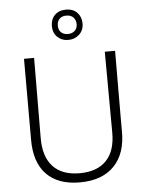

<svg xmlns="http://www.w3.org/2000/svg" viewBox="-58 -914 736 966"><g transform="rotate(-5 309.5 -431.0)"><path d="M389 -791Q389 -756 366 -735Q343 -714 310 -714Q278 -714 256 -735Q234 -756 234 -791Q234 -825 255 -846Q276 -867 312 -867Q348 -867 368.5 -845Q389 -823 389 -791ZM311 -837Q289 -837 276.5 -824.5Q264 -812 264 -791Q264 -768 277 -756Q290 -744 311 -744Q332 -744 345.5 -756Q359 -768 359 -790Q359 -810 346.5 -823.5Q334 -837 311 -837ZM540 -639 539 -313V-236Q541 -121 480 -58Q419 5 306 5Q196 5 137.5 -56Q79 -117 80 -232V-639H131L129 -237Q128 -141 174 -91Q220 -41 309 -41Q398 -41 444.5 -90Q491 -139 490 -232L488 -639Z"/></g></svg>

Font: Alegreya Sans Light
Style: Regular
Weight: 300
Designer: Juan Pablo del Peral
Foundry: Huerta Tipografica
Version: Version 2.007